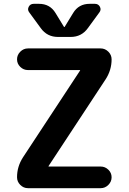

<svg xmlns="http://www.w3.org/2000/svg" viewBox="-20 -983 672 1003"><path d="M100 -161 398 -614V-615L399 -616Q399 -617 398 -617H126Q103 -617 86 -633.5Q69 -650 69 -673Q69 -696 86 -713Q103 -730 126 -730H506Q529 -730 546 -713Q563 -696 563 -673Q563 -617 532 -569L234 -116V-115L233 -114Q233 -113 234 -113H506Q529 -113 546 -96.5Q563 -80 563 -57Q563 -34 546 -17Q529 0 506 0H126Q103 0 86 -17Q69 -34 69 -57Q69 -113 100 -161ZM448 -963H476Q494 -963 502 -947.5Q510 -932 499 -918L439 -836Q406 -790 349 -790H283Q226 -790 193 -836L133 -918Q122 -932 130 -947.5Q138 -963 156 -963H184Q241 -963 270 -915L314 -843Q314 -842 316 -842Q318 -842 318 -843L362 -915Q391 -963 448 -963Z"/></svg>

Font: Rounded Mplus 1c Bold
Style: Bold
Weight: 700
Version: Version 1.059.20150529